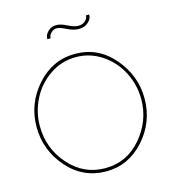

<svg xmlns="http://www.w3.org/2000/svg" viewBox="-131 -1025 1019 1136"><g transform="rotate(-15 378.5 -456.5)"><path d="M379 5Q237 4 142.5 -104.5Q48 -213 48 -355Q48 -499 144.5 -607Q241 -715 379 -715Q520 -715 614.5 -604.5Q709 -494 709 -355Q709 -210 613 -102.5Q517 5 379 5ZM68 -355Q68 -219 157.5 -117Q247 -15 379 -15Q512 -15 600.5 -119Q689 -223 689 -355Q689 -443 649 -521Q609 -599 537 -647Q465 -695 379 -695Q290 -695 217.5 -645Q145 -595 106.5 -517.5Q68 -440 68 -355ZM440 -851Q408 -851 370.5 -870Q333 -889 315 -889Q296 -889 283 -877.5Q270 -866 267 -856.5Q264 -847 264 -841H244Q244 -849 247.5 -862Q251 -875 269 -891.5Q287 -908 317 -908Q343 -908 380 -889Q417 -870 442 -870Q467 -870 481.5 -882Q496 -894 498.5 -903Q501 -912 501 -918H521Q521 -909 517 -896Q513 -883 493 -867Q473 -851 440 -851Z"/></g></svg>

Font: Raleway
Style: Thin
Weight: 100
Designer: Matt McInerney, Pablo Impallari, Rodrigo Fuenzalida
Foundry: Matt McInerney, Pablo Impallari, Rodrigo Fuenzalida
Version: Version 3.000